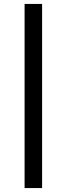

<svg xmlns="http://www.w3.org/2000/svg" viewBox="-20 -762 339 976"><path d="M105 194H194V-742H105Z"/></svg>

Font: AWKNG-Font Medium
Style: Regular
Weight: 500
Designer: Awakening Church
Foundry: Awakening Church
Version: Version 1.700;PS 001.700;hotconv 1.0.88;makeotf.lib2.5.64775